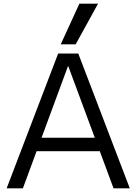

<svg xmlns="http://www.w3.org/2000/svg" viewBox="-20 -1020 739 1040"><path d="M16 0 295 -730H404L683 0H595L350 -661H348L104 0ZM145 -201V-274H555V-201ZM390 -780H309L410 -1000H511Z"/></svg>

Font: M PLUS 1 Thin
Style: Regular
Weight: 400
Version: Version 1.001